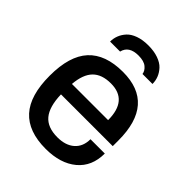

<svg xmlns="http://www.w3.org/2000/svg" viewBox="-207 -840 968 968"><g transform="rotate(45 277.0 -355.5)"><path d="M435.1 -600.1H363.8Q361.8 -619.6 342.5 -635.7Q323.2 -651.9 284.2 -651.9Q216.3 -651.9 204.1 -600.1H132.8Q132.8 -623 140.9 -643.8Q148.9 -664.6 165.5 -682.9Q182.1 -701.2 212.4 -712.2Q242.7 -723.1 283.2 -723.1Q323.7 -723.1 354.5 -712.2Q385.3 -701.2 402.1 -682.9Q418.9 -664.6 427 -643.8Q435.1 -623 435.1 -600.1ZM285.2 12.2Q161.6 12.2 100.3 -55.2Q39.1 -122.6 39.1 -263.2Q39.1 -403.8 100.8 -470.9Q162.6 -538.1 287.1 -538.1Q515.1 -538.1 515.1 -276.9V-236.8H146Q148.4 -150.9 181.9 -110.8Q215.3 -70.8 286.1 -70.8Q344.2 -70.8 377.7 -100.3Q411.1 -129.9 411.1 -182.1H513.2Q513.2 -90.3 451.7 -39.1Q390.1 12.2 285.2 12.2ZM147.9 -313H405.8Q405.8 -454.1 285.2 -454.1Q220.7 -454.1 187.3 -419.9Q153.8 -385.7 147.9 -313Z"/></g></svg>

Font: Archivo Medium
Style: Regular
Weight: 500
Designer: Hector Gatti
Foundry: Omnibus-Type
Version: Version 2.001